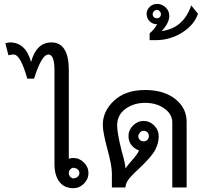

<svg xmlns="http://www.w3.org/2000/svg" viewBox="-20 -985 1044 993"><path d="M390.6 -89.8Q390.6 -101.6 380.9 -109.4Q371.1 -117.2 359.4 -117.2Q351.6 -117.2 343.8 -109.4Q335.9 -101.6 335.9 -89.8Q335.9 -78.1 343.8 -70.3Q351.6 -62.5 359.4 -62.5Q371.1 -62.5 380.9 -70.3Q390.6 -78.1 390.6 -89.8ZM437.5 -89.8Q437.5 -58.6 414.1 -35.2Q390.6 -11.7 359.4 -11.7Q312.5 -11.7 287.1 -44.9Q261.7 -78.1 261.7 -136.7V-621.1Q261.7 -703.1 230.5 -703.1Q195.3 -703.1 156.2 -578.1H121.1Q85.9 -703.1 50.8 -703.1Q39.1 -703.1 23.4 -699.2L7.8 -761.7Q23.4 -765.6 31.2 -765.6Q113.3 -765.6 140.6 -664.1Q168 -765.6 246.1 -765.6Q335.9 -765.6 335.9 -621.1V-164.1Q347.7 -168 359.4 -168Q390.6 -168 414.1 -144.5Q437.5 -121.1 437.5 -89.8Z M945.3 -15.6H871.1V-351.6Q871.1 -394.5 830.1 -423.8Q789.1 -453.1 730.5 -453.1Q671.9 -453.1 628.9 -421.9Q585.9 -390.6 585.9 -335.9Q585.9 -296.9 609.4 -203.1Q628.9 -136.7 628.9 -113.3Q632.8 -121.1 656.2 -148.4Q691.4 -187.5 699.2 -207Q675.8 -214.8 660.2 -234.4Q644.5 -253.9 644.5 -281.2Q644.5 -312.5 668 -335.9Q691.4 -359.4 722.7 -359.4Q753.9 -359.4 777.3 -335.9Q800.8 -312.5 800.8 -281.2V-277.3Q800.8 -246.1 783.2 -210.9Q765.6 -175.8 699.2 -113.3Q652.3 -70.3 640.6 -50.8Q628.9 -31.2 628.9 -15.6H558.6V-89.8Q558.6 -128.9 535.2 -214.8Q511.7 -300.8 511.7 -339.8Q511.7 -410.2 570.3 -464.8Q628.9 -519.5 730.5 -519.5Q828.1 -519.5 886.7 -472.7Q945.3 -425.8 945.3 -355.5ZM722.7 -253.9Q734.4 -253.9 742.2 -261.7Q750 -269.5 750 -281.2Q750 -293 742.2 -300.8Q734.4 -308.6 722.7 -308.6Q710.9 -308.6 703.1 -298.8Q695.3 -289.1 695.3 -281.2Q695.3 -269.5 703.1 -261.7Q710.9 -253.9 722.7 -253.9Z M1003.9 -914.1Q984.4 -855.5 921.9 -816.4Q859.4 -777.3 785.2 -777.3H753.9V-812.5Q777.3 -832 793 -859.4Q769.5 -859.4 753.9 -875Q738.3 -890.6 738.3 -914.1Q738.3 -933.6 753.9 -949.2Q769.5 -964.8 793 -964.8Q816.4 -964.8 835.9 -947.3Q855.5 -929.7 855.5 -902.3Q855.5 -867.2 816.4 -824.2Q929.7 -839.8 968.8 -957ZM793 -890.6Q800.8 -890.6 806.6 -896.5Q812.5 -902.3 812.5 -914.1Q812.5 -918 806.6 -925.8Q800.8 -933.6 793 -933.6Q781.2 -933.6 775.4 -925.8Q769.5 -918 769.5 -914.1Q769.5 -902.3 775.4 -896.5Q781.2 -890.6 793 -890.6Z"/></svg>

Font: 和音 by 宁静之雨，公众号njzyshare
Style: Regular
Weight: 400
Designer: Steve Matteson
Foundry: Ascender Corporation
Version: Version 6.00;June 8, 2018;FontCreator 11.0.0.2388 32-bit